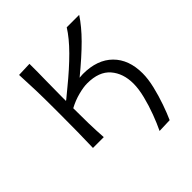

<svg xmlns="http://www.w3.org/2000/svg" viewBox="-183 -623 916 916"><g transform="rotate(-45 275.0 -165.0)"><path d="M371.5 167.5Q388 133.5 404.5 89.5Q421 45.5 432.2 0.5Q443.5 -44.5 443.5 -80.5Q443.5 -149.5 405.5 -193.5Q367.5 -237.5 288 -237.5Q262.5 -237.5 227 -228.2Q191.5 -219 157 -200.5Q157 -146 158 -98.5Q159 -51 162.5 0H89.5Q91 -55.5 91.8 -107Q92.5 -158.5 92.5 -219.5V-269.5Q92.5 -333.5 91 -386.5Q89.5 -439.5 86.5 -495.5L159 -498Q159.5 -442.5 158.2 -389.2Q157 -336 157 -276.5V-250Q159 -251 161 -252L207.5 -290.5Q277.5 -347.5 328.8 -399Q380 -450.5 408 -495.5H492Q460.5 -447.5 410.5 -397.2Q360.5 -347 281.5 -282Q294 -283.5 305 -283.5Q402 -283.5 455.5 -230.2Q509 -177 509 -84Q509 -46.5 498 -0.2Q487 46 471.5 90Q456 134 442 165Z"/></g></svg>

Font: Commissioner Flair Light
Style: Regular
Weight: 300
Designer: Kostas Bartsokas
Foundry: Kostas Bartsokas
Version: Version 1.000; ttfautohint (v1.8.3)